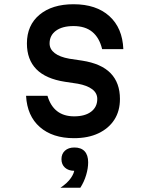

<svg xmlns="http://www.w3.org/2000/svg" viewBox="-20 -636 690 906"><path d="M204 -184Q218 -136 249.5 -111.5Q281 -87 330 -87Q381 -87 410 -109Q439 -131 439 -169Q439 -197 415 -215Q391 -233 347 -241L287 -250Q196 -264 151.5 -309.5Q107 -355 107 -431Q107 -517 166.5 -566.5Q226 -616 327 -616Q434 -616 496 -560Q558 -504 562 -404H462Q449 -458 415.5 -485.5Q382 -513 327 -513Q274 -513 244 -491Q214 -469 214 -431Q214 -404 238 -385.5Q262 -367 307 -359L367 -350Q458 -336 502 -290.5Q546 -245 546 -169Q546 -112 519.5 -71Q493 -30 444.5 -7Q396 16 329 16Q228 16 168 -36.5Q108 -89 103 -184ZM331 170Q303 170 286.5 155Q270 140 270 115Q270 90 286.5 75Q303 60 331 60Q359 60 375.5 75Q392 90 392 115Q392 140 375.5 155Q359 170 331 170ZM265 250Q298 228 314.5 204Q331 180 331 162V60Q363 60 379.5 78Q396 96 396 130Q396 158 386.5 190Q377 222 359 250Z"/></svg>

Font: Martian Mono SemiCondensed
Style: Regular
Weight: 400
Width: 4
Designer: Roman Shamin
Foundry: Evil Martians
Version: Version 1.000